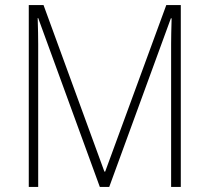

<svg xmlns="http://www.w3.org/2000/svg" viewBox="-20 -734 823 754"><path d="M372 0 130 -663H128Q129 -629 129.5 -605.5Q130 -582 130 -560V0H93V-714H151L390 -60H393L633 -714H690V0H652V-562Q652 -580 652.5 -604Q653 -628 654 -662H651L409 0Z"/></svg>

Font: Noto Sans Tamil SemiCondensed ExtraLight
Style: Regular
Weight: 200
Width: 4
Designer: Jelle Bosma - Monotype Design Team
Foundry: Monotype Imaging Inc.
Version: Version 2.004; ttfautohint (v1.8.4.7-5d5b)